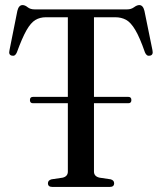

<svg xmlns="http://www.w3.org/2000/svg" viewBox="-20 -737 638 757"><path d="M98 -342.5Q98 -355 110 -355H247.5V-669H161Q137.5 -669 119.5 -658.2Q101.5 -647.5 84.5 -617.8Q67.5 -588 46.5 -530.5Q40 -514.5 27.5 -517.5Q12.5 -520 17.5 -539.5L48.5 -694.5Q54 -717 69 -717Q78.5 -717 89 -708.5Q99.5 -700 116.5 -700H481Q497 -700 508.5 -708.5Q520 -717 529 -717Q544 -717 549.5 -694L581 -539.5Q585.5 -520 571 -517.5Q558 -514.5 551.5 -530.5Q531 -589.5 513.2 -619.2Q495.5 -649 476.8 -659Q458 -669 434.5 -669H350.5V-355H486Q498 -355 498 -342.5Q498 -330 486 -330H350.5V-60.5Q350.5 -41.5 372.5 -36.5L416.5 -30Q430 -26 430 -14.5Q430 0 413 0H186Q169 0 169 -14.5Q169 -26 183 -30L227 -36.5Q247.5 -41.5 247.5 -60.5V-330H110Q98 -330 98 -342.5Z"/></svg>

Font: Fraunces 144pt S050
Style: Regular
Weight: 400
Version: Version 1.000; ttfautohint (v1.8.3)